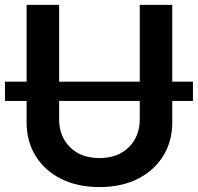

<svg xmlns="http://www.w3.org/2000/svg" viewBox="-24 -747 802 778"><path d="M378.9 11Q290.1 11 223.7 -22.2Q157.3 -55.4 120.6 -114.7Q83.8 -174 83.8 -252.1V-338.1H-3.9V-416.2H83.8V-727.3H215.6V-416.2H542.3V-727.3H674V-416.2H757.8V-338.1H674V-252.1Q674 -174 637.1 -114.7Q600.1 -55.4 533.9 -22.2Q467.7 11 378.9 11ZM378.9 -106.5Q453.8 -106.5 498 -150.6Q542.3 -194.6 542.3 -263.1V-338.1H215.6V-263.1Q215.6 -194.6 259.8 -150.6Q304 -106.5 378.9 -106.5Z"/></svg>

Font: Linik Sans SemiBold
Style: Regular
Weight: 600
Designer: Rasmus Andersson (font), Cristiano Sobral (main changes)
Foundry: rsms
Version: Version 3.018;June 1, 2022;FontCreator 14.0.0.2814 64-bit; t